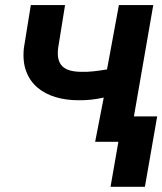

<svg xmlns="http://www.w3.org/2000/svg" viewBox="-20 -548 627 742"><path d="M480.5 0H347.7L380.9 -170.9Q356.4 -165.5 332 -162.8Q307.6 -160.2 282.7 -160.6Q234.9 -160.6 194.1 -172.9Q153.3 -185.1 124.3 -210Q95.2 -234.9 81.1 -272.7Q66.9 -310.5 72.3 -362.3L99.1 -528.3H231.4L204.6 -361.8Q201.7 -336.9 205.8 -319.8Q210 -302.7 220.9 -292Q231.9 -281.2 249.3 -276.1Q266.6 -271 290.5 -270.5Q316.9 -269.5 342.3 -272.5Q367.7 -275.4 393.6 -279.8L439.5 -528.3H572.3ZM540 173.8H407.2L454.6 -98.1H587.4Z"/></svg>

Font: Roboto Mono
Style: Bold Italic
Weight: 700
Designer: Google
Version: Version 2.000985; 2015; ttfautohint (v1.3)